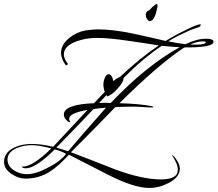

<svg xmlns="http://www.w3.org/2000/svg" viewBox="-29 -816 1073 947"><path d="M707 111Q633 111 506 47L311 -53Q258 5 216 31Q163 65 96 65Q62 65 28 42Q-9 17 -9 -17Q-9 -63 39 -87Q76 -106 127 -106Q151 -106 177.5 -102.5Q204 -99 233 -92L403 -274Q312 -258 312 -230Q312 -225 315 -219.5Q318 -214 318 -215Q318 -214 317 -213Q307 -213 295 -228Q286 -239 286 -251Q286 -301 435 -307Q449 -322 462 -336Q475 -350 488 -363Q481 -380 481 -400Q481 -415 487 -430Q495 -450 507 -450Q523 -450 530 -416Q549 -432 562 -436Q663 -531 754 -592Q716 -598 678 -604Q640 -610 602 -615Q556 -622 517.5 -625.5Q479 -629 450 -629Q396 -629 351 -613Q286 -590 286 -548Q286 -534 295 -517Q305 -501 305 -502Q305 -495 298 -494L295 -495Q272 -526 272 -555Q272 -596 313 -629Q348 -658 394 -666Q408 -668 424 -669.5Q440 -671 457 -671Q492 -671 533.5 -666Q575 -661 624 -651Q665 -642 706 -633Q747 -624 788 -614Q804 -624 825 -636Q846 -648 873 -661Q941 -696 959 -696Q961 -696 961 -694Q961 -686 951 -682Q943 -680 931.5 -675.5Q920 -671 904 -665Q879 -654 853 -641Q827 -628 801 -612Q826 -607 847 -603.5Q868 -600 886 -598Q942 -625 987 -625Q1024 -625 1024 -610Q1024 -581 880 -582Q756 -501 560 -307Q663 -304 720 -292Q727 -291 727 -288Q727 -286 721 -286Q714 -286 702.5 -286.5Q691 -287 676 -288Q661 -289 650 -289.5Q639 -290 631 -290Q609 -290 586 -289.5Q563 -289 540 -288Q504 -251 449.5 -195Q395 -139 321 -65Q376 -44 430.5 -23Q485 -2 540 20Q674 69 764 69Q848 69 848 22Q848 -9 818 -52Q831 -46 845 -23Q858 -1 858 15Q858 58 802 87Q756 111 707 111ZM928 -596H939Q986 -596 986 -608Q986 -612 972 -612Q946 -612 910 -597Q916 -596 920.5 -596Q925 -596 928 -596ZM460 -308Q489 -310 517 -308Q692 -492 857 -583Q837 -584 815 -586Q793 -588 769 -590Q681 -532 580 -431V-429Q580 -410 550 -378Q536 -362 523.5 -353Q511 -344 500 -340L496 -347ZM307 -70Q338 -107 384.5 -160.5Q431 -214 494 -285Q478 -284 462 -282Q446 -280 432 -278Q402 -246 356.5 -198.5Q311 -151 249 -88Q263 -84 277 -79.5Q291 -75 307 -70ZM104 43Q148 43 209 10Q241 -6 262.5 -23Q284 -40 297 -57Q289 -62 275 -68Q261 -74 241 -79Q147 14 99 14Q83 14 77 6H82Q133 6 224 -84Q164 -100 128 -100Q87 -100 52 -85Q8 -65 8 -29Q8 4 41 25Q70 43 104 43ZM709 -712Q703 -712 695 -724Q690 -733 690 -743Q690 -761 707 -765Q735 -796 744 -796Q748 -796 748 -788Q748 -778 738 -744Q727 -712 709 -712Z"/></svg>

Font: Love Light
Style: Regular
Weight: 400
Designer: Robert E. Leuschke
Foundry: Robert E. Leuschke
Version: Version 1.010; ttfautohint (v1.8.3)